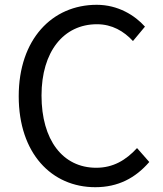

<svg xmlns="http://www.w3.org/2000/svg" viewBox="-20 -767 678 800"><path d="M377 13C472 13 544 -25 602 -92L551 -150C504 -99 451 -68 381 -68C241 -68 153 -184 153 -369C153 -552 245 -666 384 -666C447 -666 496 -637 534 -596L584 -656C542 -703 472 -747 383 -747C197 -747 58 -603 58 -366C58 -128 195 13 377 13Z"/></svg>

Font: Noto Sans JP
Style: Regular
Weight: 400
Designer: Ryoko NISHIZUKA  (kana, bopomofo & ideographs); Paul D. Hunt (Latin, Greek & Cyrillic); Sandoll Communications , Soo-you
Foundry: Adobe
Version: Version 2.002;hotconv 1.0.116;makeotfexe 2.5.65601